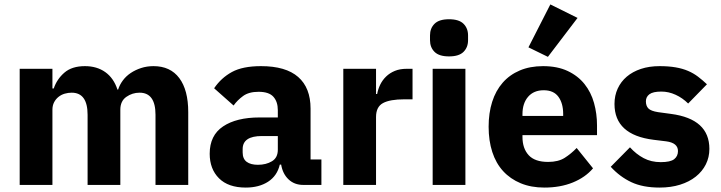

<svg xmlns="http://www.w3.org/2000/svg" viewBox="-20 -836 3259 868"><path d="M69 0V-525H217V-436H223Q237 -478 271 -507.5Q305 -537 364 -537Q418 -537 456 -510Q494 -483 511 -431H514Q521 -453 535.5 -472.5Q550 -492 571 -506Q592 -520 618 -528.5Q644 -537 674 -537Q750 -537 790.5 -483Q831 -429 831 -329V0H683V-317Q683 -417 611 -417Q578 -417 551 -398Q524 -379 524 -340V0H376V-317Q376 -417 304 -417Q288 -417 272.5 -412.5Q257 -408 244.5 -398Q232 -388 224.5 -373.5Q217 -359 217 -340V0Z M1351 0Q1311 0 1284.5 -25Q1258 -50 1251 -92H1245Q1233 -41 1192 -14.5Q1151 12 1091 12Q1012 12 970 -30Q928 -72 928 -141Q928 -224 988.5 -264.5Q1049 -305 1153 -305H1236V-338Q1236 -376 1216 -398.5Q1196 -421 1149 -421Q1105 -421 1079 -402Q1053 -383 1036 -359L948 -437Q980 -484 1028.5 -510.5Q1077 -537 1160 -537Q1272 -537 1328 -488Q1384 -439 1384 -345V-115H1433V0ZM1146 -91Q1183 -91 1209.5 -107Q1236 -123 1236 -159V-221H1164Q1077 -221 1077 -162V-147Q1077 -118 1095 -104.5Q1113 -91 1146 -91Z M1532 0V-525H1680V-411H1685Q1689 -433 1699 -453.5Q1709 -474 1725.5 -490Q1742 -506 1765 -515.5Q1788 -525 1819 -525H1845V-387H1808Q1743 -387 1711.5 -370Q1680 -353 1680 -307V0Z M2010 -581Q1965 -581 1944.5 -601.5Q1924 -622 1924 -654V-676Q1924 -708 1944.5 -728.5Q1965 -749 2010 -749Q2055 -749 2075.5 -728.5Q2096 -708 2096 -676V-654Q2096 -622 2075.5 -601.5Q2055 -581 2010 -581ZM1936 -525H2084V0H1936Z M2441 12Q2381 12 2334 -7.5Q2287 -27 2254.5 -62.5Q2222 -98 2205.5 -149Q2189 -200 2189 -263Q2189 -325 2205 -375.5Q2221 -426 2252.5 -462Q2284 -498 2330 -517.5Q2376 -537 2435 -537Q2500 -537 2546.5 -515Q2593 -493 2622.5 -456Q2652 -419 2665.5 -370.5Q2679 -322 2679 -269V-225H2342V-217Q2342 -165 2370 -134.5Q2398 -104 2458 -104Q2504 -104 2533 -122.5Q2562 -141 2587 -167L2661 -75Q2626 -34 2569.5 -11Q2513 12 2441 12ZM2438 -428Q2393 -428 2367.5 -398.5Q2342 -369 2342 -320V-312H2526V-321Q2526 -369 2504.5 -398.5Q2483 -428 2438 -428ZM2457 -579 2369 -622 2468 -816 2591 -755Z M2962 12Q2886 12 2834 -12.5Q2782 -37 2741 -82L2828 -170Q2856 -139 2890 -121Q2924 -103 2967 -103Q3011 -103 3028 -116.5Q3045 -130 3045 -153Q3045 -190 2992 -197L2935 -204Q2758 -226 2758 -366Q2758 -404 2772.5 -435.5Q2787 -467 2813.5 -489.5Q2840 -512 2877.5 -524.5Q2915 -537 2962 -537Q3003 -537 3034.5 -531.5Q3066 -526 3090.5 -515.5Q3115 -505 3135.5 -489.5Q3156 -474 3176 -455L3091 -368Q3066 -393 3034.5 -407.5Q3003 -422 2970 -422Q2932 -422 2916 -410Q2900 -398 2900 -378Q2900 -357 2911.5 -345.5Q2923 -334 2955 -329L3014 -321Q3187 -298 3187 -163Q3187 -125 3171 -93Q3155 -61 3125.5 -37.5Q3096 -14 3054.5 -1Q3013 12 2962 12Z"/></svg>

Font: IBM Plex Sans Hebrew
Style: Bold
Weight: 700
Designer: Mike Abbink, Paul van der Laan, Pieter van Rosmalen, Yanek Iontef
Foundry: Bold Monday
Version: Version 1.2